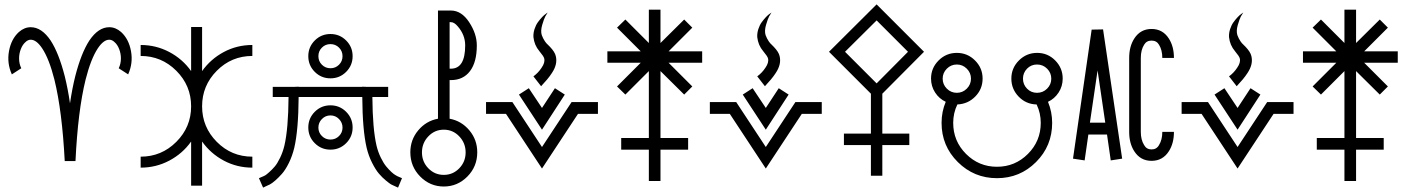

<svg xmlns="http://www.w3.org/2000/svg" viewBox="-20 -735 6410 875"><path d="M564 -396Q587 -447 577 -502Q567 -557 532 -589Q507 -611 478 -611Q428 -611 387 -550Q350 -493 323 -388Q309 -332 299 -264Q289 -332 275 -388Q248 -493 211 -550Q170 -611 120 -611Q91 -611 66 -589Q31 -557 21 -502Q11 -447 34 -396L77 -424Q67 -444 67 -469Q67 -491 75 -511.5Q83 -532 96 -543Q107 -554 120 -554Q146 -554 172 -515Q204 -467 228 -372Q263 -230 275 -1H324Q335 -230 370 -372Q394 -467 426 -515Q452 -554 478 -554Q491 -554 502 -543Q515 -532 523 -511.5Q531 -491 531 -469Q531 -444 521 -424Q524 -422 528.5 -419Q533 -416 542.5 -410Q552 -404 558 -400Q564 -396 564 -396Z M901 -411Q940 -466 1000 -498Q1060 -530 1130 -530V-480Q1035 -480 968 -412.5Q901 -345 901 -250.5Q901 -156 968 -88.5Q1035 -21 1130 -21V29Q1060 29 1000 -3Q940 -35 901 -90V111H851V-90Q812 -35 751.5 -3Q691 29 621 29V-21Q716 -21 783.5 -88.5Q851 -156 851 -250.5Q851 -345 783.5 -412.5Q716 -480 621 -480V-530Q691 -530 751.5 -498Q812 -466 851 -411V-612H901Z M1654 -339H1749V-293H1677Q1678 -148 1696 -71Q1703 -42 1715.5 -16.5Q1728 9 1740.5 24Q1753 39 1764.5 49.5Q1776 60 1784 64L1791 68L1812 77L1794 120L1772 110Q1769 109 1762.5 105.5Q1756 102 1739 88Q1722 74 1707 56.5Q1692 39 1676 7.5Q1660 -24 1651 -61Q1632 -142 1631 -293H1341Q1340 -142 1321 -61Q1312 -24 1296.5 7.5Q1281 39 1265 57Q1249 75 1234 88Q1219 101 1209 106L1200 110L1179 120L1160 77L1181 68Q1184 67 1189 64Q1194 61 1207 49.5Q1220 38 1232 24Q1244 10 1256.5 -16Q1269 -42 1276 -71Q1294 -148 1295 -293H1223V-339H1318L1341 -340V-339H1631V-340ZM1414.5 -225.5Q1444 -255 1486 -255Q1528 -255 1557.5 -225.5Q1587 -196 1587 -154Q1587 -112 1557.5 -82.5Q1528 -53 1486 -53Q1444 -53 1414.5 -82.5Q1385 -112 1385 -154Q1385 -196 1414.5 -225.5ZM1525 -192.5Q1509 -209 1486 -209Q1463 -209 1447 -192.5Q1431 -176 1431 -153.5Q1431 -131 1447 -115Q1463 -99 1486 -99Q1509 -99 1525 -115Q1541 -131 1541 -153.5Q1541 -176 1525 -192.5ZM1414.5 -550.5Q1444 -580 1486 -580Q1528 -580 1557.5 -550.5Q1587 -521 1587 -479Q1587 -437 1557.5 -407.5Q1528 -378 1486 -378Q1444 -378 1414.5 -407.5Q1385 -437 1385 -479Q1385 -521 1414.5 -550.5ZM1525 -518Q1509 -534 1486 -534Q1463 -534 1447 -518Q1431 -502 1431 -479Q1431 -456 1447 -440Q1463 -424 1486 -424Q1509 -424 1525 -440Q1541 -456 1541 -479Q1541 -502 1525 -518Z M1976 -194V-687H2035Q2083 -687 2118 -634Q2153 -581 2153 -528Q2153 -452 2122 -411Q2091 -370 2035 -370H2029V-194Q2083 -184 2119 -141Q2155 -98 2155 -41Q2155 24 2110 69.5Q2065 115 2002.5 115Q1940 115 1895 69.5Q1850 24 1850 -41Q1850 -98 1886 -141Q1922 -184 1976 -194ZM2073 32Q2102 2 2102 -40.5Q2102 -83 2073 -113.5Q2044 -144 2002.5 -144Q1961 -144 1932 -113.5Q1903 -83 1903 -40.5Q1903 2 1932 32Q1961 62 2002.5 62Q2044 62 2073 32ZM2029 -634V-422H2035Q2100 -422 2100 -528Q2100 -576 2066 -615Q2050 -634 2035 -634Z M2450 -65 2585 -270H2705V-216H2614L2450 33L2286 -216H2195V-270H2315ZM2450 -243 2509 -333 2554 -304 2450 -144 2345 -304 2390 -333ZM2446 -342 2411 -387Q2433 -403 2448 -426Q2465 -450 2460 -469Q2458 -478 2438 -502Q2415 -529 2411 -566Q2410 -584 2416 -602.5Q2422 -621 2431.5 -634Q2441 -647 2451 -657.5Q2461 -668 2469 -673L2476 -678Q2471 -671 2465 -660Q2459 -649 2451 -621.5Q2443 -594 2449 -575Q2452 -567 2455.5 -560Q2459 -553 2463.5 -546.5Q2468 -540 2470 -538Q2472 -536 2479 -529Q2486 -522 2486 -522Q2509 -498 2513 -479Q2522 -442 2495 -402Q2486 -388 2473.5 -373Q2461 -358 2453 -350Z M2990 -539 3098 -646 3135 -609 3027 -501H3180V-449H3027L3135 -341L3098 -304L2990 -411V-106H3116V-53H2990V90H2937V-53H2811V-106H2937V-411L2830 -304L2792 -341L2900 -449H2748V-501H2900L2792 -609L2830 -646L2937 -539V-691H2990Z M3470 -65 3605 -270H3725V-216H3634L3470 33L3306 -216H3215V-270H3335ZM3470 -243 3529 -333 3574 -304 3470 -144 3365 -304 3410 -333ZM3466 -342 3431 -387Q3453 -403 3468 -426Q3485 -450 3480 -469Q3478 -478 3458 -502Q3435 -529 3431 -566Q3430 -584 3436 -602.5Q3442 -621 3451.5 -634Q3461 -647 3471 -657.5Q3481 -668 3489 -673L3496 -678Q3491 -671 3485 -660Q3479 -649 3471 -621.5Q3463 -594 3469 -575Q3472 -567 3475.5 -560Q3479 -553 3483.5 -546.5Q3488 -540 3490 -538Q3492 -536 3499 -529Q3506 -522 3506 -522Q3529 -498 3533 -479Q3542 -442 3515 -402Q3506 -388 3493.5 -373Q3481 -358 3473 -350Z M3949 -308 3758 -499 3975 -715 4191 -499 4001 -308V-126H4124V-74H4001V66H3949V-74H3826V-126H3949ZM3831 -499 3975 -355 4118 -499 3975 -642Z M4756 -271Q4775 -225 4775 -175Q4775 -70 4701.5 3.5Q4628 77 4523.5 77Q4419 77 4345 3.5Q4271 -70 4271 -175Q4271 -226 4290 -271Q4260 -285 4241.5 -313.5Q4223 -342 4223 -377Q4223 -425 4257.5 -459.5Q4292 -494 4340.5 -494Q4389 -494 4423.5 -459.5Q4458 -425 4458 -377Q4458 -329 4424.5 -295Q4391 -261 4343 -259Q4324 -220 4324 -175Q4324 -92 4382.5 -33.5Q4441 25 4523.5 25Q4606 25 4664.5 -33.5Q4723 -92 4723 -175Q4723 -219 4705 -257Q4704 -258 4704 -259Q4656 -260 4622.5 -294.5Q4589 -329 4589 -377Q4589 -425 4623.5 -459.5Q4658 -494 4706.5 -494Q4755 -494 4789 -459.5Q4823 -425 4823 -377Q4823 -342 4804.5 -313.5Q4786 -285 4756 -271ZM4295 -331Q4314 -312 4340.5 -312Q4367 -312 4386 -331Q4405 -350 4405 -376.5Q4405 -403 4386 -422Q4367 -441 4340.5 -441Q4314 -441 4295 -422Q4276 -403 4276 -376.5Q4276 -350 4295 -331ZM4660.5 -331Q4679 -312 4706 -312Q4733 -312 4752 -331Q4771 -350 4771 -376.5Q4771 -403 4752 -422Q4733 -441 4706 -441Q4679 -441 4660.5 -422Q4642 -403 4642 -376.5Q4642 -350 4660.5 -331Z M5330 -471H5277Q5277 -507 5262 -531Q5251 -550 5228 -550Q5205 -550 5194 -531Q5179 -507 5179 -471V-134Q5179 -98 5194 -74Q5205 -54 5228 -54Q5251 -54 5262 -74Q5277 -98 5277 -134H5330Q5330 -82 5307 -46Q5279 -2 5228 -2Q5177 -2 5149 -46Q5126 -82 5126 -134V-471Q5126 -523 5149 -559Q5177 -603 5228 -603Q5279 -603 5307 -559Q5330 -523 5330 -471ZM4870 -12 4923 -4 4940 -122H5025L5042 -4L5094 -12L5007 -601L4955 -600ZM5017 -176H4947L4982 -414Z M5620 -65 5755 -270H5875V-216H5784L5620 33L5456 -216H5365V-270H5485ZM5620 -243 5679 -333 5724 -304 5620 -144 5515 -304 5560 -333ZM5616 -342 5581 -387Q5603 -403 5618 -426Q5635 -450 5630 -469Q5628 -478 5608 -502Q5585 -529 5581 -566Q5580 -584 5586 -602.5Q5592 -621 5601.5 -634Q5611 -647 5621 -657.5Q5631 -668 5639 -673L5646 -678Q5641 -671 5635 -660Q5629 -649 5621 -621.5Q5613 -594 5619 -575Q5622 -567 5625.5 -560Q5629 -553 5633.5 -546.5Q5638 -540 5640 -538Q5642 -536 5649 -529Q5656 -522 5656 -522Q5679 -498 5683 -479Q5692 -442 5665 -402Q5656 -388 5643.5 -373Q5631 -358 5623 -350Z M6160 -539 6268 -646 6305 -609 6197 -501H6350V-449H6197L6305 -341L6268 -304L6160 -411V-106H6286V-53H6160V90H6107V-53H5981V-106H6107V-411L6000 -304L5962 -341L6070 -449H5918V-501H6070L5962 -609L6000 -646L6107 -539V-691H6160Z"/></svg>

Font: Astronomicon
Style: Regular
Weight: 400
Version: Version 1.1